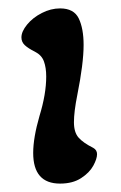

<svg xmlns="http://www.w3.org/2000/svg" viewBox="-20 -427 288 457"><path d="M59 -63Q59 -99 74 -151Q90 -203 90 -245Q90 -266 84.5 -281Q79 -296 63 -304Q47 -312 39 -319.5Q31 -327 31 -338Q31 -352 44.5 -368.5Q58 -385 79.5 -396Q101 -407 123 -407Q156 -407 167.5 -383Q179 -359 179 -320Q179 -276 164 -201Q156 -161 156 -136Q156 -112 167 -99.5Q178 -87 202 -75Q211 -70 211 -60Q211 -49 202 -32.5Q193 -16 173 -3Q153 10 123 10Q59 10 59 -63Z"/></svg>

Font: AkayaTelivigala
Style: Regular
Weight: 400
Designer: Vaishnavi Murthy Yerkadithaya ( vaishnavimurthy@gmail.com ), Juan Luis Blanco Aristondo ( juan@blancoletters.com )
Version: Version 1.000